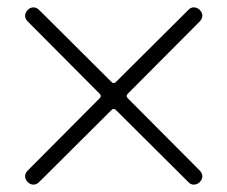

<svg xmlns="http://www.w3.org/2000/svg" viewBox="-20 -550 616 520"><path d="M55 -88 250 -284Q256 -290 250 -296L55 -492Q48 -499 48 -507.5Q48 -516 55 -523Q62 -530 70.5 -530Q79 -530 86 -523L282 -328Q288 -322 294 -328L490 -523Q496 -530 505 -530Q514 -530 521 -523Q528 -516 528 -507.5Q528 -499 521 -492L326 -296Q320 -290 326 -284L521 -88Q528 -81 528 -72.5Q528 -64 521 -57Q514 -50 505 -50Q496 -50 490 -57L294 -252Q288 -258 282 -252L86 -57Q79 -50 70.5 -50Q62 -50 55 -57Q48 -64 48 -72.5Q48 -81 55 -88Z"/></svg>

Font: Rounded Mplus 1c Light
Style: Regular
Weight: 300
Version: Version 1.059.20150529